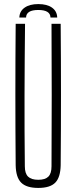

<svg xmlns="http://www.w3.org/2000/svg" viewBox="-20 -917 375 943"><path d="M168 6Q110 6 84 -20Q58 -46 57 -106Q54 -453 57 -800H103Q101 -626 100.5 -450Q100 -274 102 -100Q102 -65 118 -49.5Q134 -34 168 -34Q202 -34 217.5 -49.5Q233 -65 233 -100Q234 -274 234 -450Q234 -626 233 -800H278Q281 -453 278 -106Q277 -46 251.5 -20Q226 6 168 6ZM75 -831Q76 -862 101 -879.5Q126 -897 168 -897Q211 -897 235.5 -879.5Q260 -862 261 -831H228Q227 -868 168 -868Q109 -868 108 -831Z"/></svg>

Font: Big Shoulders Display Light
Style: Regular
Weight: 300
Designer: Patric King
Foundry: XO Type Co
Version: Version 1.000; ttfautohint (v1.8.2)